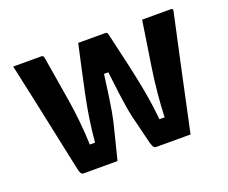

<svg xmlns="http://www.w3.org/2000/svg" viewBox="-94 -684 987 830"><g transform="rotate(-20 400.0 -269.0)"><path d="M332 -538H456Q466 -538 468 -527Q488 -441 503.5 -373Q519 -305 530.5 -242Q542 -179 549 -108H573Q577 -215 593.5 -326Q610 -437 626 -538H756Q762 -538 765 -536Q768 -534 766 -525Q738 -398 709.5 -264.5Q681 -131 653 0H495Q488 0 484 -5Q480 -10 475 -26Q464 -73 456 -103Q448 -133 442.5 -157.5Q437 -182 432.5 -209Q428 -236 423 -274.5Q418 -313 411 -374H391Q383 -314 377.5 -275Q372 -236 367 -208.5Q362 -181 355.5 -154Q349 -127 340 -91.5Q331 -56 317 0H161Q154 0 150 -5.5Q146 -11 142 -28Q126 -103 108 -188.5Q90 -274 71 -363Q52 -452 33 -538H161Q167 -538 170 -535.5Q173 -533 174 -525Q192 -419 208.5 -316.5Q225 -214 229 -108H253Q262 -212 284 -317Q306 -422 332 -538Z"/></g></svg>

Font: Recursive Sn Lnr St
Style: Bold
Weight: 700
Version: Version 1.079;hotconv 1.0.112;makeotfexe 2.5.65598; ttfautoh